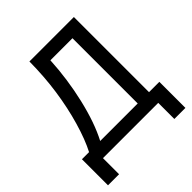

<svg xmlns="http://www.w3.org/2000/svg" viewBox="-219 -813 1078 1078"><g transform="rotate(-45 320.5 -274.0)"><path d="M13.2 127.9V-79.1H69.8Q103.5 -143.6 132.1 -241.7Q160.6 -339.8 176.3 -448.2Q191.9 -556.6 192.9 -675.8H545.9V-79.1H627.9V127.9H540V0H101.1V127.9ZM456.1 -597.2H280.8Q273.4 -454.1 240.5 -313.5Q207.5 -172.9 158.2 -79.1H456.1Z"/></g></svg>

Font: ClearSansRegular
Style: Regular
Weight: 400
Foundry: Intel Corporation
Version: Version 1.00